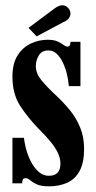

<svg xmlns="http://www.w3.org/2000/svg" viewBox="-20 -678 356 710"><path d="M161.5 11Q131.5 11 115.8 3.5Q100 -4 91.5 -11.5Q83 -19 75 -19Q67 -19 64.5 -14.2Q62 -9.5 62 0H26V-168.5H68.5Q71.5 -143 79.2 -117.8Q87 -92.5 98.8 -72.5Q110.5 -52.5 126 -40.2Q141.5 -28 160 -28Q175 -28 184.8 -33.2Q194.5 -38.5 199 -48.8Q203.5 -59 203.5 -73Q203.5 -92.5 194 -112.5Q184.5 -132.5 167 -154Q149.5 -175.5 125.5 -199Q84.5 -241 55.2 -285.5Q26 -330 26 -394.5Q26 -443 45 -473Q64 -503 94 -517Q124 -531 156.5 -531Q179.5 -531 193.2 -524.5Q207 -518 215.2 -511.8Q223.5 -505.5 230 -505.5Q234.5 -505.5 237.5 -509.2Q240.5 -513 240.5 -523.5H277.5V-359.5H234.5Q233 -380.5 227.5 -403.5Q222 -426.5 212.5 -446.5Q203 -466.5 189.8 -479Q176.5 -491.5 159 -491.5Q135 -491.5 123.8 -473.5Q112.5 -455.5 112.5 -433.5Q112.5 -406.5 133.2 -381.2Q154 -356 190 -322.5Q215.5 -298.5 238.5 -270.5Q261.5 -242.5 276.2 -207.2Q291 -172 291 -127Q291 -76.5 274.5 -46Q258 -15.5 228.5 -2.2Q199 11 161.5 11ZM115.5 -543.5 85.5 -575 181.5 -646.5Q189 -652 196 -655.2Q203 -658.5 209.5 -658.5Q219 -658.5 226 -653.8Q233 -649 237 -642Q240.5 -635.5 240.5 -628Q240.5 -618.5 234.2 -610Q228 -601.5 214 -596Z"/></svg>

Font: Imbue Thin 10pt ExtraBold
Style: Regular
Weight: 800
Version: Version 1.102